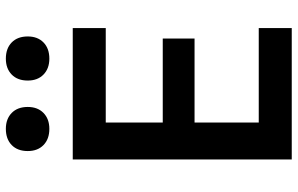

<svg xmlns="http://www.w3.org/2000/svg" viewBox="-196 -796 993 640"><g transform="rotate(-90 300.0 -476.5)"><path d="M88 0V-730H526V-620H211V-430H491V-324H211V-110H526V0ZM424 -808Q391 -808 371 -827.5Q351 -847 351 -880Q351 -914 371 -933.5Q391 -953 424 -953Q458 -953 478 -933.5Q498 -914 498 -880Q498 -847 478 -827.5Q458 -808 424 -808ZM190 -808Q156 -808 136 -827.5Q116 -847 116 -880Q116 -914 136 -933.5Q156 -953 190 -953Q223 -953 243 -933.5Q263 -914 263 -880Q263 -847 243 -827.5Q223 -808 190 -808Z"/></g></svg>

Font: JetBrains Mono NL
Style: Bold
Weight: 700
Monospace: yes
Designer: Philipp Nurullin, Konstantin Bulenkov
Foundry: JetBrains
Version: Version 2.305; ttfautohint (v1.8.4.7-5d5b)